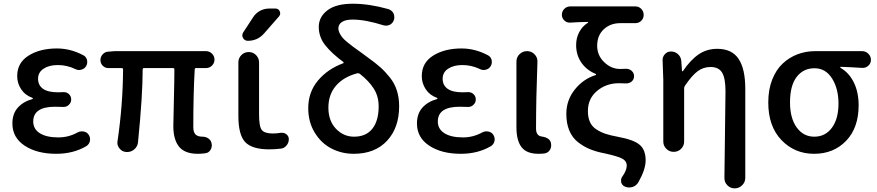

<svg xmlns="http://www.w3.org/2000/svg" viewBox="-20 -830 4805 1052"><path d="M288.1 12.7Q182.6 12.7 115.2 -31.7Q47.9 -76.2 47.9 -153.3Q47.9 -207 77.6 -240.2Q107.4 -273.4 157.2 -287.1Q160.2 -288.1 160.2 -290.5Q160.2 -293 157.2 -293.9Q117.2 -308.6 95.7 -341.3Q74.2 -374 74.2 -413.1Q74.2 -486.3 136.7 -525.4Q199.2 -564.5 292 -564.5Q366.2 -564.5 436.5 -527.3Q452.1 -519.5 457 -501Q458 -495.1 458 -490.2Q458 -477.5 451.2 -466.8Q442.4 -452.1 424.8 -448.2Q418.9 -446.3 413.1 -446.3Q401.4 -446.3 391.6 -452.1Q345.7 -473.6 296.9 -473.6Q249 -473.6 218.8 -453.6Q188.5 -433.6 188.5 -398.4Q188.5 -363.3 215.3 -343.8Q242.2 -324.2 297.9 -324.2Q310.5 -324.2 327.1 -325.2Q328.1 -325.2 330.1 -325.2Q345.7 -325.2 357.4 -314.5Q370.1 -302.7 370.1 -285.2Q370.1 -267.6 357.4 -255.9Q345.7 -244.1 329.1 -244.1Q328.1 -244.1 327.1 -244.1Q303.7 -245.1 281.2 -245.1Q162.1 -245.1 162.1 -164.1Q162.1 -123 198.2 -100.1Q234.4 -77.1 299.8 -77.1Q356.4 -77.1 405.3 -104.5Q416 -110.4 428.7 -110.4Q433.6 -110.4 438.5 -109.4Q456.1 -106.4 465.8 -91.8Q473.6 -80.1 473.6 -66.4Q473.6 -62.5 472.7 -57.6Q468.8 -39.1 453.1 -29.3Q381.8 12.7 288.1 12.7Z M1063.5 12.7Q993.2 12.7 961.4 -25.9Q929.7 -64.5 929.7 -139.6Q929.7 -163.1 932.6 -277.3Q935.5 -391.6 935.5 -449.2Q935.5 -457 928.7 -457H769.5Q761.7 -457 761.7 -449.2Q761.7 -305.7 736.3 -51.8Q734.4 -27.3 715.8 -11.7Q699.2 2.9 676.8 2.9Q674.8 2.9 672.9 2.9Q649.4 2 634.8 -16.6Q623 -30.3 623 -48.8Q623 -52.7 624 -56.6Q653.3 -256.8 654.3 -449.2Q654.3 -457 646.5 -457H573.2Q555.7 -457 543 -469.7Q530.3 -482.4 530.3 -501Q530.3 -518.6 542.5 -532.2Q554.7 -545.9 573.2 -546.9L608.4 -549.8H1108.4Q1127.9 -549.8 1141.6 -536.1Q1155.3 -522.5 1155.3 -503.4Q1155.3 -484.4 1141.6 -470.7Q1127.9 -457 1108.4 -457H1053.7Q1046.9 -457 1046.9 -449.2Q1039.1 -317.4 1039.1 -133.8Q1039.1 -105.5 1051.3 -93.3Q1063.5 -81.1 1089.8 -81.1Q1108.4 -81.1 1122.6 -70.8Q1136.7 -60.5 1139.6 -43Q1140.6 -38.1 1140.6 -34.2Q1140.6 -20.5 1132.8 -7.8Q1123 7.8 1104.5 9.8Q1085 12.7 1063.5 12.7Z M1366.2 -734.4Q1380.9 -757.8 1404.3 -770.5Q1427.7 -783.2 1455.1 -783.2H1489.3Q1505.9 -783.2 1512.7 -768.1Q1519.5 -752.9 1508.8 -740.2L1427.7 -647.5Q1391.6 -606.4 1337.9 -606.4Q1320.3 -606.4 1311.5 -622.1Q1307.6 -628.9 1307.6 -635.7Q1307.6 -644.5 1312.5 -652.3ZM1399.4 -203.1Q1399.4 -136.7 1414.6 -117.7Q1429.7 -98.6 1474.6 -98.6Q1497.1 -98.6 1518.6 -102.5Q1522.5 -102.5 1525.4 -102.5Q1538.1 -102.5 1548.8 -94.7Q1562.5 -84 1562.5 -67.4Q1562.5 -47.9 1549.8 -32.7Q1537.1 -17.6 1518.6 -15.6Q1487.3 -11.7 1455.1 -11.7Q1361.3 -11.7 1323.7 -51.3Q1286.1 -90.8 1286.1 -194.3V-488.3Q1286.1 -511.7 1302.7 -528.3Q1319.3 -544.9 1342.8 -544.9Q1366.2 -544.9 1382.8 -528.3Q1399.4 -511.7 1399.4 -488.3Z M1919.9 -81.1Q1985.4 -81.1 2020 -124.5Q2054.7 -168 2054.7 -247.1Q2054.7 -302.7 2027.8 -344.7Q2001 -386.7 1951.2 -425.8Q1945.3 -429.7 1938.5 -428.7Q1863.3 -409.2 1821.3 -360.8Q1779.3 -312.5 1779.3 -240.2Q1779.3 -168 1820.8 -124.5Q1862.3 -81.1 1919.9 -81.1ZM2107.4 -780.3Q2126 -774.4 2135.7 -757.8Q2140.6 -747.1 2140.6 -735.4Q2140.6 -728.5 2138.7 -721.7Q2132.8 -703.1 2116.2 -694.3Q2106.4 -689.5 2095.7 -689.5Q2088.9 -689.5 2081.1 -691.4Q1982.4 -722.7 1912.1 -722.7Q1873 -722.7 1853.5 -709.5Q1834 -696.3 1834 -674.8Q1834 -662.1 1840.8 -648.4Q1847.7 -634.8 1856 -624.5Q1864.3 -614.3 1883.3 -598.6Q1902.3 -583 1915 -573.7Q1927.7 -564.5 1955.1 -544.9Q1982.4 -525.4 1996.1 -514.6Q2037.1 -485.4 2064.5 -460.9Q2091.8 -436.5 2117.2 -404.3Q2142.6 -372.1 2154.8 -333Q2167 -293.9 2167 -248Q2167 -129.9 2100.6 -58.6Q2034.2 12.7 1918 12.7Q1852.5 12.7 1796.4 -16.1Q1740.2 -44.9 1704.6 -103Q1668.9 -161.1 1668.9 -237.3Q1668.9 -325.2 1722.2 -388.7Q1775.4 -452.1 1860.4 -483.4Q1862.3 -484.4 1862.8 -486.8Q1863.3 -489.3 1861.3 -490.2Q1797.9 -537.1 1762.2 -582Q1726.6 -627 1726.6 -682.6Q1726.6 -737.3 1773.9 -773.4Q1821.3 -809.6 1913.1 -809.6Q2002.9 -809.6 2107.4 -780.3Z M2504.9 12.7Q2399.4 12.7 2332 -31.7Q2264.6 -76.2 2264.6 -153.3Q2264.6 -207 2294.4 -240.2Q2324.2 -273.4 2374 -287.1Q2377 -288.1 2377 -290.5Q2377 -293 2374 -293.9Q2334 -308.6 2312.5 -341.3Q2291 -374 2291 -413.1Q2291 -486.3 2353.5 -525.4Q2416 -564.5 2508.8 -564.5Q2583 -564.5 2653.3 -527.3Q2668.9 -519.5 2673.8 -501Q2674.8 -495.1 2674.8 -490.2Q2674.8 -477.5 2668 -466.8Q2659.2 -452.1 2641.6 -448.2Q2635.7 -446.3 2629.9 -446.3Q2618.2 -446.3 2608.4 -452.1Q2562.5 -473.6 2513.7 -473.6Q2465.8 -473.6 2435.5 -453.6Q2405.3 -433.6 2405.3 -398.4Q2405.3 -363.3 2432.1 -343.8Q2459 -324.2 2514.6 -324.2Q2527.3 -324.2 2543.9 -325.2Q2544.9 -325.2 2546.9 -325.2Q2562.5 -325.2 2574.2 -314.5Q2586.9 -302.7 2586.9 -285.2Q2586.9 -267.6 2574.2 -255.9Q2562.5 -244.1 2545.9 -244.1Q2544.9 -244.1 2543.9 -244.1Q2520.5 -245.1 2498 -245.1Q2378.9 -245.1 2378.9 -164.1Q2378.9 -123 2415 -100.1Q2451.2 -77.1 2516.6 -77.1Q2573.2 -77.1 2622.1 -104.5Q2632.8 -110.4 2645.5 -110.4Q2650.4 -110.4 2655.3 -109.4Q2672.9 -106.4 2682.6 -91.8Q2690.4 -80.1 2690.4 -66.4Q2690.4 -62.5 2689.5 -57.6Q2685.5 -39.1 2669.9 -29.3Q2598.6 12.7 2504.9 12.7Z M2930.7 12.7Q2865.2 12.7 2837.4 -23.9Q2809.6 -60.5 2809.6 -132.8V-492.2Q2809.6 -516.6 2826.7 -533.2Q2843.8 -549.8 2867.2 -549.8H2868.2Q2891.6 -549.8 2908.2 -533.2Q2924.8 -516.6 2924.8 -494.1Q2924.8 -491.2 2921.9 -398.4Q2919.9 -335 2918.9 -297.9Q2918 -260.7 2917.5 -211.4Q2917 -162.1 2917 -126Q2917 -85.9 2948.2 -82Q2994.1 -75.2 2999 -44.9Q3000 -39.1 3000 -34.2Q3000 -20.5 2993.2 -8.8Q2982.4 7.8 2963.9 10.7Q2949.2 12.7 2930.7 12.7Z M3477.5 168.9Q3466.8 187.5 3446.3 194.3Q3436.5 197.3 3427.7 197.3Q3416 197.3 3406.2 193.4Q3388.7 186.5 3383.8 169.9Q3382.8 164.1 3382.8 159.2Q3382.8 147.5 3389.6 137.7Q3414.1 103.5 3414.1 77.1Q3414.1 52.7 3390.1 39.6Q3366.2 26.4 3294.9 10.7Q3248 2 3212.4 -12.7Q3176.8 -27.3 3146 -51.8Q3115.2 -76.2 3099.1 -115.2Q3083 -154.3 3083 -206.1Q3083 -281.2 3129.4 -339.4Q3175.8 -397.5 3244.1 -418.9Q3246.1 -419.9 3246.1 -421.9Q3246.1 -423.8 3244.1 -424.8Q3194.3 -445.3 3165.5 -486.8Q3136.7 -528.3 3136.7 -583Q3136.7 -622.1 3153.8 -654.3Q3170.9 -686.5 3202.1 -706.1Q3203.1 -707 3202.6 -708.5Q3202.1 -710 3201.2 -710Q3146.5 -709 3104.5 -706.1Q3102.5 -706.1 3100.6 -706.1Q3084 -706.1 3072.3 -717.8Q3058.6 -730.5 3058.6 -749Q3058.6 -767.6 3071.8 -781.2Q3085 -794.9 3104.5 -794.9H3460.9Q3480.5 -794.9 3493.7 -781.2Q3506.8 -767.6 3506.8 -748.5Q3506.8 -729.5 3493.7 -716.3Q3480.5 -703.1 3460.9 -703.1H3377.9Q3324.2 -703.1 3288.1 -669.4Q3252 -635.7 3252 -579.1Q3252 -526.4 3290.5 -489.3Q3329.1 -452.1 3377.9 -452.1Q3396.5 -452.1 3408.2 -453.1Q3409.2 -453.1 3411.1 -453.1Q3427.7 -453.1 3440.4 -442.4Q3454.1 -430.7 3454.1 -412.6Q3454.1 -394.5 3440.4 -382.8Q3427.7 -373 3411.1 -373Q3410.2 -373 3408.2 -373Q3393.6 -374 3371.1 -374Q3301.8 -374 3251.5 -332Q3201.2 -290 3201.2 -221.7Q3201.2 -186.5 3212.4 -161.6Q3223.6 -136.7 3247.6 -121.1Q3271.5 -105.5 3298.3 -96.7Q3325.2 -87.9 3367.2 -80.1Q3452.1 -64.5 3484.9 -36.6Q3517.6 -8.8 3517.6 48.8Q3517.6 98.6 3477.5 168.9Z M4063.5 144.5Q4063.5 168 4046.4 185.1Q4029.3 202.1 4005.9 202.1H4004.9Q3981.4 202.1 3964.8 184.6Q3949.2 168.9 3949.2 145.5L3955.1 -330.1Q3955.1 -401.4 3936.5 -432.1Q3918 -462.9 3873 -462.9Q3834 -462.9 3802.7 -439.9Q3771.5 -417 3732.4 -359.4Q3728.5 -353.5 3728.5 -345.7V-54.7Q3728.5 -31.2 3711.9 -14.6Q3695.3 2 3671.4 2Q3647.5 2 3630.9 -14.6Q3614.3 -31.2 3614.3 -54.7V-392.6L3610.4 -501Q3610.4 -518.6 3622.1 -532.2Q3635.7 -547.9 3656.2 -547.9Q3678.7 -547.9 3694.8 -533.2Q3710.9 -518.6 3712.9 -496.1L3716.8 -440.4Q3717.8 -439.5 3719.2 -439.5Q3720.7 -439.5 3721.7 -440.4Q3763.7 -502 3808.1 -532.2Q3852.5 -562.5 3910.2 -562.5Q3990.2 -562.5 4026.9 -507.3Q4063.5 -452.1 4063.5 -343.8Z M4440.4 12.7Q4334 12.7 4261.7 -62.5Q4189.5 -137.7 4189.5 -268.6Q4189.5 -338.9 4210.9 -393.6Q4232.4 -448.2 4268.6 -481.9Q4304.7 -515.6 4350.1 -532.7Q4395.5 -549.8 4446.3 -549.8H4703.1Q4723.6 -549.8 4737.8 -535.6Q4752 -521.5 4752 -502Q4752 -482.4 4737.3 -469.7Q4724.6 -458 4707 -458Q4706.1 -458 4704.1 -458Q4645.5 -461.9 4585.9 -463.9Q4584 -463.9 4584 -461.4Q4584 -459 4585.9 -458Q4632.8 -430.7 4658.7 -377.4Q4684.6 -324.2 4684.6 -252.9Q4684.6 -129.9 4616.2 -58.6Q4547.9 12.7 4440.4 12.7ZM4441.4 -81.1Q4502 -81.1 4538.1 -129.9Q4574.2 -178.7 4574.2 -262.7Q4574.2 -343.8 4539.1 -399.9Q4503.9 -456.1 4442.9 -456.1Q4381.8 -456.1 4345.2 -408.7Q4308.6 -361.3 4308.6 -268.6Q4308.6 -182.6 4345.2 -131.8Q4381.8 -81.1 4441.4 -81.1Z"/></svg>

Font: Gen Jyuu Gothic P Medium
Style: Regular
Weight: 500
Designer: [Source Han Sans]
Ryoko NISHIZUKA  (kana & ideographs); Paul D. Hunt (Latin, Greek & Cyrillic); Wenlong ZHANG  (bopomofo
Version: Version 1.002.20150607